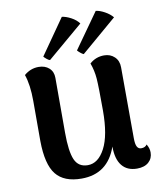

<svg xmlns="http://www.w3.org/2000/svg" viewBox="-84 -805 746 886"><g transform="rotate(-10 289.0 -361.5)"><path d="M561 -50Q561 -22 541.5 -4.5Q522 13 487 13Q441 13 416.5 -17.5Q392 -48 392 -107Q350 14 227 14Q145 14 107.5 -33Q70 -80 69 -190V-378Q69 -453 52 -502Q82 -528 120 -528Q150 -528 169 -511Q188 -494 188 -465V-208Q188 -120 205 -81Q222 -42 266 -42Q315 -42 346.5 -102Q378 -162 378 -278Q378 -391 375 -429Q372 -467 359 -502Q388 -528 427 -528Q456 -528 475.5 -509.5Q495 -491 495 -460L496 -128Q496 -100 502.5 -88Q509 -76 522 -76Q541 -76 549 -89Q561 -70 561 -50ZM178 -550Q172 -551 163 -558.5Q154 -566 150 -571L266 -737Q285 -735 308.5 -722.5Q332 -710 345 -692ZM336 -550Q330 -552 321 -559.5Q312 -567 308 -572L425 -737Q443 -735 466 -722.5Q489 -710 503 -693Z"/></g></svg>

Font: Arima Madurai ExtraBold
Style: Regular
Weight: 800
Designer: Joana Correia and Natanael Gama
Foundry: NDISCOVER
Version: Version 1.020